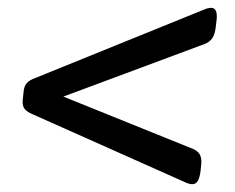

<svg xmlns="http://www.w3.org/2000/svg" viewBox="-20 -478 600 491"><path d="M451 -13 63 -186Q49 -192 43 -199.5Q37 -207 38 -221L40 -240Q41 -257 48 -265Q55 -273 69 -278L508 -456Q516 -458 520 -458Q537 -458 534 -428L532 -411Q530 -391 523 -380.5Q516 -370 502 -365L142 -231L474 -97Q485 -92 490 -84.5Q495 -77 495 -63L494 -51L493 -42Q491 -24 486 -15.5Q481 -7 472 -7Q463 -7 451 -13Z"/></svg>

Font: Asap-MediumItalic
Style: Italic
Weight: 500
Italic angle: -6°
Designer: Pablo Cosgaya
Foundry: Omnibus-Type
Version: Version 2.000; ttfautohint (v1.8)